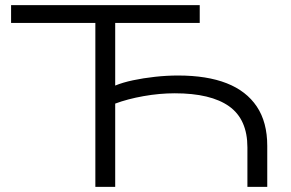

<svg xmlns="http://www.w3.org/2000/svg" viewBox="-20 -725 1131 745"><path d="M350 0V-636H23V-705H755V-636H427V-393Q456 -405 496 -413.5Q536 -422 581.5 -427Q627 -432 671 -432Q783 -432 859.5 -402Q936 -372 976.5 -311.5Q1017 -251 1017 -159V0H940V-153Q940 -262 869 -312.5Q798 -363 658 -363Q599 -363 537 -352Q475 -341 427 -323V0Z"/></svg>

Font: Nunito Sans 7pt Expanded Light
Style: Regular
Weight: 300
Width: 7
Designer: Vernon Adams
Foundry: Vernon Adams
Version: Version 3.101;gftools[0.9.27]